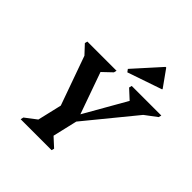

<svg xmlns="http://www.w3.org/2000/svg" viewBox="-243 -1120 1298 1298"><g transform="rotate(45 406.0 -471.5)"><path d="M295 -226 140 -660 186 -579 100 -671 105 -690H384L379 -670L276 -572L293 -664L428 -284H405L617 -655L625 -577L524 -670L529 -690H812L807 -670L687 -580L767 -661L411 -226ZM157 0 162 -21 289 -118 233 -39 288 -274H439L384 -39L349 -119L458 -19L453 0ZM443 -734 429 -753 600 -943H606L691 -824V-819Z"/></g></svg>

Font: Platypi Light SemiBold
Style: Italic
Weight: 600
Italic angle: -13°
Version: Version 1.200